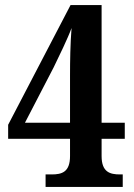

<svg xmlns="http://www.w3.org/2000/svg" viewBox="-20 -734 527 754"><path d="M159 0H462V-49H451C412 -49 379 -58 379 -121V-189H470V-252H379V-714H257L12 -244V-189H255V-121C255 -58 223 -49 183 -49H159ZM78 -252 191 -470C211 -511 247 -585 261 -624C256 -562 255 -494 255 -436V-252Z"/></svg>

Font: Noto Serif Bengali Condensed
Style: Bold
Weight: 700
Width: 3
Designer: Juan Bruce, Universal Thirst, Indian Type Foundry and the Monotype Design Team.
Foundry: Monotype Imaging Inc.
Version: Version 2.003